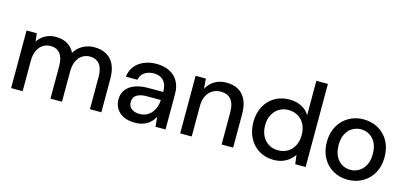

<svg xmlns="http://www.w3.org/2000/svg" viewBox="-63 -1157 3412 1607"><g transform="rotate(15 1643.0 -354.0)"><path d="M68 0V-499H157L165 -429Q189 -467 229 -489Q269 -511 319 -511Q357 -511 388.5 -501Q420 -491 444 -470Q468 -449 484 -417Q510 -462 556 -486.5Q602 -511 654 -511Q715 -511 759 -486.5Q803 -462 826.5 -413Q850 -364 850 -291V0H751V-281Q751 -352 722 -389Q693 -426 638 -426Q601 -426 571.5 -406.5Q542 -387 525.5 -350.5Q509 -314 509 -261V0H409V-281Q409 -352 380.5 -389Q352 -426 296 -426Q260 -426 230.5 -406.5Q201 -387 184.5 -350.5Q168 -314 168 -261V0Z M1144 12Q1082 12 1041 -9Q1000 -30 980 -65Q960 -100 960 -141Q960 -190 985.5 -225Q1011 -260 1059 -279Q1107 -298 1175 -298H1306Q1306 -342 1292.5 -370.5Q1279 -399 1253.5 -413.5Q1228 -428 1190 -428Q1145 -428 1112 -406Q1079 -384 1071 -341H971Q977 -395 1007.5 -433Q1038 -471 1086.5 -491Q1135 -511 1190 -511Q1260 -511 1308 -486Q1356 -461 1381 -415.5Q1406 -370 1406 -308V0H1319L1311 -85Q1301 -65 1285.5 -47Q1270 -29 1249.5 -16Q1229 -3 1202.5 4.5Q1176 12 1144 12ZM1163 -69Q1195 -69 1221 -82Q1247 -95 1265.5 -117.5Q1284 -140 1293.5 -168Q1303 -196 1304 -226V-228H1185Q1142 -228 1115 -217.5Q1088 -207 1076.5 -189Q1065 -171 1065 -147Q1065 -123 1076.5 -105.5Q1088 -88 1110 -78.5Q1132 -69 1163 -69Z M1533 0V-499H1622L1629 -412Q1653 -458 1697 -484.5Q1741 -511 1799 -511Q1859 -511 1902 -486.5Q1945 -462 1968.5 -413.5Q1992 -365 1992 -291V0H1892V-281Q1892 -352 1861.5 -389Q1831 -426 1772 -426Q1732 -426 1700.5 -406.5Q1669 -387 1651 -351Q1633 -315 1633 -262V0Z M2344 12Q2272 12 2216.5 -22Q2161 -56 2130.5 -115.5Q2100 -175 2100 -250Q2100 -326 2130.5 -385Q2161 -444 2217 -477.5Q2273 -511 2345 -511Q2404 -511 2449.5 -487.5Q2495 -464 2520 -422V-720H2620V0H2530L2520 -78Q2504 -55 2480 -34.5Q2456 -14 2422 -1Q2388 12 2344 12ZM2360 -75Q2407 -75 2443 -97Q2479 -119 2499 -158.5Q2519 -198 2519 -250Q2519 -302 2499 -341Q2479 -380 2443 -402Q2407 -424 2360 -424Q2314 -424 2278 -402Q2242 -380 2222 -341Q2202 -302 2202 -250Q2202 -198 2222 -158.5Q2242 -119 2278 -97Q2314 -75 2360 -75Z M2986 12Q2915 12 2858.5 -20.5Q2802 -53 2769.5 -112Q2737 -171 2737 -249Q2737 -328 2770 -387Q2803 -446 2860 -478.5Q2917 -511 2987 -511Q3059 -511 3115.5 -478.5Q3172 -446 3204.5 -387.5Q3237 -329 3237 -249Q3237 -171 3204 -112Q3171 -53 3114 -20.5Q3057 12 2986 12ZM2986 -74Q3026 -74 3059.5 -93.5Q3093 -113 3114 -152.5Q3135 -192 3135 -250Q3135 -308 3114.5 -347Q3094 -386 3060.5 -405.5Q3027 -425 2987 -425Q2949 -425 2914.5 -405.5Q2880 -386 2859.5 -347Q2839 -308 2839 -249Q2839 -192 2859.5 -152.5Q2880 -113 2913.5 -93.5Q2947 -74 2986 -74Z"/></g></svg>

Font: DM Sans 20pt Medium
Style: Regular
Weight: 500
Version: Version 4.004;gftools[0.9.30]